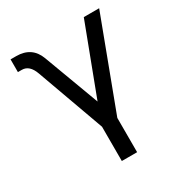

<svg xmlns="http://www.w3.org/2000/svg" viewBox="-176 -674 953 1009"><g transform="rotate(-30 301.0 -169.5)"><path d="M364.3 208V0L569.8 -546.9H476.6L317.4 -126.5L192.9 -460.9Q161.1 -546.9 66.4 -546.9H32.2V-469.7H56.2Q102.1 -469.7 124 -408.2L271.5 0V208Z"/></g></svg>

Font: Hack Dev
Style: Regular
Weight: 400
Designer: Christopher Simpkins
Foundry: Christopher Simpkins
Version: Version 2.0315